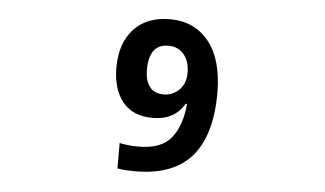

<svg xmlns="http://www.w3.org/2000/svg" viewBox="-44 -709 1190 702"><g transform="rotate(5 551.0 -357.5)"><path d="M474 -75Q458 -75 440.5 -76Q423 -77 409 -80V-173Q441 -166 479 -166Q562 -166 598.5 -211Q635 -256 642 -337H637Q601 -275 521 -275Q448 -275 410.5 -321.5Q373 -368 373 -447Q373 -536 420.5 -588Q468 -640 554 -640Q643 -640 696 -574.5Q749 -509 749 -386Q749 -231 681.5 -153Q614 -75 474 -75ZM554 -364Q586 -364 610 -387Q634 -410 634 -451Q634 -492 613 -517.5Q592 -543 556 -543Q485 -543 485 -449Q485 -409 502 -386.5Q519 -364 554 -364Z"/></g></svg>

Font: Noto Sans Symbols2
Style: Regular
Weight: 400
Designer: Monotype Design Team
Foundry: Monotype Imaging Inc.
Version: Version 2.003